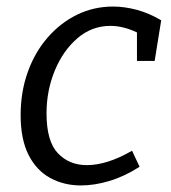

<svg xmlns="http://www.w3.org/2000/svg" viewBox="-20 -557 521 586"><path d="M227 9Q175 9 133 -14Q91 -37 67 -84.5Q43 -132 43 -206Q43 -276 64.5 -336.5Q86 -397 125 -442Q164 -487 215 -512Q266 -537 325 -537Q360 -537 397.5 -527Q435 -517 472 -495L452 -371H398V-458Q356 -478 317 -478Q260 -478 216 -440Q172 -402 147 -341Q122 -280 122 -211Q122 -126 156.5 -89.5Q191 -53 245 -53Q307 -53 383 -97L406 -48Q361 -19 315 -5Q269 9 227 9Z"/></svg>

Font: Bitter
Style: Italic
Weight: 400
Italic angle: -9°
Designer: Sol Matas, and Bitter project Authors
Foundry: Sol Matas
Version: Version 2.001